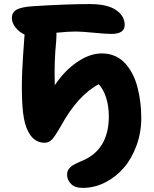

<svg xmlns="http://www.w3.org/2000/svg" viewBox="-20 -726 751 939"><path d="M384.8 192.9Q345.2 192.9 326.7 172.9Q308.1 152.8 308.1 128.9Q308.1 120.6 310.1 113.3Q312 106 317.1 99.9Q322.3 93.8 326.4 89.6Q330.6 85.4 339.4 80.6Q348.1 75.7 353 73.2Q357.9 70.8 369.1 65.9Q380.4 61 384.8 59.1Q512.2 4.4 512.2 -157.2Q512.2 -207 499 -248.3Q485.8 -289.6 462.9 -314Q359.4 -259.3 276.9 -107.9Q247.6 -57.6 235.8 -45.4Q219.2 -27.8 199.2 -27.8Q128.9 -27.8 102.1 -124Q90.8 -167 88.1 -237.3Q85.4 -307.6 88.6 -377.4Q91.8 -447.3 100.1 -557.1Q73.2 -569.3 55.7 -591.8Q38.1 -614.3 38.1 -638.2Q38.1 -666 62 -679.2Q85.9 -692.4 145 -695.8Q305.7 -706.1 418.9 -706.1Q504.4 -706.1 547.1 -677.2Q589.8 -648.4 589.8 -604Q589.8 -560.1 524.9 -560.1Q497.6 -560.1 438.5 -565.9Q379.4 -571.8 351.1 -571.8Q313.5 -571.8 255.9 -565.9Q256.8 -554.7 254.9 -525.9Q244.1 -420.4 248 -309.1Q294.4 -379.4 356.7 -422.1Q418.9 -464.8 478 -464.8Q513.2 -464.8 542.5 -451.9Q571.8 -439 592.5 -415.8Q613.3 -392.6 628.7 -362.5Q644 -332.5 653.1 -296.4Q662.1 -260.3 666.5 -223.9Q670.9 -187.5 670.9 -148.9Q670.9 -78.1 647.7 -14.4Q624.5 49.3 585.7 94.5Q546.9 139.6 494.4 166.3Q441.9 192.9 384.8 192.9Z"/></svg>

Font: Shantell Sans Irregular
Style: Bold
Weight: 700
Designer: Stephen Nixon, Anya Danilova, Shantell Martin
Foundry: Arrow Type
Version: Version 1.006;[9816181b4]